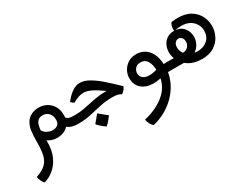

<svg xmlns="http://www.w3.org/2000/svg" viewBox="-90 -833 2122 1650"><g transform="rotate(-30 971.0 -8.5)"><path d="M14.6 296.9Q1 287.1 -9.3 264.6Q-19.5 242.2 -22 222.2Q41 201.2 73.5 170.2Q106 139.2 117.4 91.3Q128.9 43.5 128.9 -26.9Q128.9 -104.5 135.5 -148.2Q142.1 -191.9 163.1 -225.1Q182.6 -255.9 216.6 -271.2Q250.5 -286.6 288.6 -286.6Q329.1 -286.6 365 -268.1Q400.9 -249.5 423.3 -212.4Q445.8 -175.3 445.8 -119.6Q445.8 -73.2 425 -42.5Q404.3 -11.7 371.6 3.9Q338.9 19.5 302.2 19.5Q255.4 19.5 218.5 -2.4Q181.6 -24.4 160.2 -58.1L194.3 -138.7Q207 -95.2 237.5 -76.2Q268.1 -57.1 298.3 -57.1Q330.1 -57.1 348.9 -72.8Q367.7 -88.4 367.7 -119.6Q367.7 -162.6 344.5 -187.5Q321.3 -212.4 286.6 -212.4Q253.9 -212.4 236.6 -194.6Q219.2 -176.8 212.6 -146.7Q206.1 -116.7 206.1 -80.6Q206.1 -59.6 206.8 -37.4Q207.5 -15.1 207.5 6.3Q207.5 89.4 180.7 148.7Q153.8 208 109.9 244.9Q65.9 281.7 14.6 296.9ZM522 4.9Q483.9 4.9 460.4 -1.2Q437 -7.3 421.9 -18.1Q406.7 -28.8 392.6 -43.5L435.5 -108.9Q448.2 -89.4 466.6 -81.8Q484.9 -74.2 522 -74.2H531.7V4.9Z M512.2 4.9V-74.2H525.4Q572.8 -74.2 611.3 -80.8Q649.9 -87.4 687.7 -96.2Q725.6 -105 768.3 -111.8Q811 -118.7 866.7 -118.7Q799.3 -166 758.5 -185.3Q717.8 -204.6 686 -204.6Q663.1 -204.6 637.5 -196.5Q611.8 -188.5 578.6 -168.5Q561.5 -176.8 547.4 -192.4Q583 -239.7 622.1 -266.8Q661.1 -293.9 699.7 -293.9Q746.1 -293.9 798.1 -262.5Q850.1 -231 904.5 -182.1Q959 -133.3 1012.7 -81.1Q998 -44.9 967.8 -27.3Q948.2 -39.1 929.9 -43Q911.6 -46.9 877.9 -46.9Q816.9 -46.9 759.3 -34.2Q701.7 -21.5 644.8 -8.5Q587.9 4.4 528.3 4.9Q525.4 4.9 521.2 4.9Q517.1 4.9 512.2 4.9ZM713.4 146.5Q686 126.5 664.6 107.2Q643.1 87.9 640.1 80.6L700.2 8.3L780.3 73.2Q752 109.9 735.6 127.2Q719.2 144.5 713.4 146.5Z M1072.8 338.4Q1056.6 329.1 1043.9 304Q1031.2 278.8 1029.8 260.3Q1166.5 229 1247.8 152.6Q1329.1 76.2 1329.1 -45.4Q1329.1 -108.4 1307.6 -147Q1286.1 -185.5 1239.7 -185.5Q1206.1 -185.5 1188 -164.6Q1169.9 -143.6 1169.9 -118.2Q1169.9 -85.4 1192.6 -67.9Q1215.3 -50.3 1254.4 -50.3Q1301.3 -50.3 1357.4 -73.7L1351.6 11.7Q1299.3 27.8 1250.5 27.8Q1178.2 27.8 1134.3 -9.8Q1090.3 -47.4 1090.3 -116.2Q1090.3 -151.9 1108.6 -186Q1127 -220.2 1161.1 -242.7Q1195.3 -265.1 1243.2 -265.1Q1317.9 -265.1 1363.3 -209Q1408.7 -152.8 1408.7 -43.5Q1408.7 17.1 1385.5 76.9Q1362.3 136.7 1318.6 188.7Q1274.9 240.7 1212.9 279.8Q1150.9 318.8 1072.8 338.4ZM1400.9 6.3 1398.4 -72.3Q1413.1 -73.2 1421.6 -73.7Q1430.2 -74.2 1442.4 -74.2H1457V4.9H1442.4Q1423.8 4.9 1415.5 5.1Q1407.2 5.4 1400.9 6.3Z M1719.2 55.2Q1643.1 55.2 1593.5 26.1Q1543.9 -2.9 1520 -47.1Q1496.1 -91.3 1496.1 -136.2Q1496.1 -173.3 1511 -205.1Q1525.9 -236.8 1554.7 -256.3Q1583.5 -275.9 1625.5 -275.9Q1685.5 -275.9 1718.3 -237.3Q1751 -198.7 1751 -147.5Q1751 -110.8 1732.4 -75.7Q1713.9 -40.5 1673.3 -17.6Q1632.8 5.4 1566.4 5.4Q1544.4 5.4 1515.6 5.1Q1486.8 4.9 1448.2 4.9Q1446.3 4.9 1443.1 4.9Q1439.9 4.9 1437.5 4.9V-74.2Q1439.9 -74.2 1442.1 -74.2Q1444.3 -74.2 1447.3 -74.2Q1468.3 -74.2 1496.3 -74Q1524.4 -73.7 1551.3 -73.7Q1578.1 -73.7 1594.2 -73.7Q1633.3 -73.7 1651.6 -95.9Q1669.9 -118.2 1669.9 -143.6Q1669.9 -169.9 1657 -184.8Q1644 -199.7 1626 -199.7Q1606 -199.7 1591.8 -183.6Q1577.6 -167.5 1577.6 -140.1Q1577.6 -88.9 1617.9 -55.4Q1658.2 -22 1718.8 -22Q1774.9 -22 1813.7 -55.9Q1852.5 -89.8 1852.5 -149.9Q1852.5 -182.6 1835.4 -212.9Q1818.4 -243.2 1784.9 -262.5Q1751.5 -281.7 1702.1 -281.7Q1685.5 -281.7 1665.8 -279.8Q1646 -277.8 1628.4 -273.9Q1627 -282.7 1627 -291Q1627 -307.6 1632.3 -325.2Q1637.7 -342.8 1646.5 -352.1Q1675.3 -356.4 1710 -356.4Q1785.6 -356.4 1834.7 -326.4Q1883.8 -296.4 1907.7 -249.3Q1931.6 -202.1 1931.6 -150.4Q1931.6 -99.1 1908 -52Q1884.3 -4.9 1836.9 25.1Q1789.6 55.2 1719.2 55.2Z"/></g></svg>

Font: Harmattan SemiBold
Style: Regular
Weight: 600
Designer: George W. Nuss III and SIL International
Foundry: SIL International
Version: Version 4.000